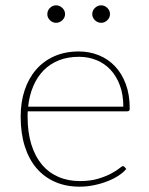

<svg xmlns="http://www.w3.org/2000/svg" viewBox="-20 -694 558 720"><path d="M442.5 -294Q442.5 -338.5 429.8 -373.2Q417 -408 394.8 -432Q372.5 -456 342 -468.5Q311.5 -481 276 -481Q234 -481 200.8 -467.8Q167.5 -454.5 143.5 -430Q119.5 -405.5 104.8 -371Q90 -336.5 85.5 -294ZM453.5 -60.5Q443.5 -48 425.5 -36Q407.5 -24 384.2 -14.8Q361 -5.5 333.8 0.2Q306.5 6 278 6Q227.5 6 186.8 -11.8Q146 -29.5 117.2 -63Q88.5 -96.5 73 -145.2Q57.5 -194 57.5 -256.5Q57.5 -310.5 72.2 -355.2Q87 -400 115 -432.5Q143 -465 183.5 -483Q224 -501 275.5 -501Q315.5 -501 350.2 -487Q385 -473 411 -445.8Q437 -418.5 451.8 -378.5Q466.5 -338.5 466.5 -287Q466.5 -276.5 457.5 -276.5H84Q83.5 -271.5 83.5 -266.8Q83.5 -262 83.5 -256.5Q83.5 -197.5 97.5 -152.5Q111.5 -107.5 137 -77Q162.5 -46.5 198.8 -30.8Q235 -15 279.5 -15Q319 -15 348 -23.8Q377 -32.5 396.5 -43Q416 -53.5 426.8 -62.2Q437.5 -71 440.5 -71Q444.5 -71 447 -68ZM224 -641Q224 -628 213.8 -618.2Q203.5 -608.5 190.5 -608.5Q177 -608.5 167.2 -618.2Q157.5 -628 157.5 -641Q157.5 -654.5 167.2 -664.2Q177 -674 190.5 -674Q203.5 -674 213.8 -664.2Q224 -654.5 224 -641ZM392.5 -641Q392.5 -628 382.5 -618.2Q372.5 -608.5 359.5 -608.5Q346 -608.5 336 -618.2Q326 -628 326 -641Q326 -654.5 336 -664.2Q346 -674 359.5 -674Q372.5 -674 382.5 -664.2Q392.5 -654.5 392.5 -641Z"/></svg>

Font: Lato 2
Style: Regular
Weight: 200
Designer: Lukasz Dziedzic with Adam Twardoch and Botio Nikoltchev
Foundry: tyPoland Lukasz Dziedzic
Version: Version 2.015; 2015-08-06; http://www.latofonts.com/